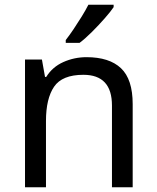

<svg xmlns="http://www.w3.org/2000/svg" viewBox="-20 -786 658 806"><path d="M343 -546Q439 -546 488 -499.5Q537 -453 537 -349V0H450V-343Q450 -472 330 -472Q241 -472 207 -422Q173 -372 173 -278V0H85V-536H156L169 -463H174Q200 -505 246 -525.5Q292 -546 343 -546ZM457 -756Q445 -738 420 -709.5Q395 -681 366.5 -652.5Q338 -624 314 -606H256V-618Q271 -637 288.5 -663Q306 -689 323 -716.5Q340 -744 351 -766H457Z"/></svg>

Font: Noto Sans Imperial Aramaic
Style: Regular
Weight: 400
Designer: Monotype Design Team
Foundry: Monotype Imaging Inc.
Version: Version 2.001; ttfautohint (v1.8.4.7-5d5b)